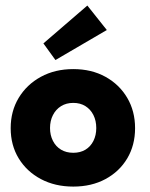

<svg xmlns="http://www.w3.org/2000/svg" viewBox="-20 -678 556 710"><path d="M251 12Q183.5 12 131.2 -15.8Q79 -43.5 49.2 -92.2Q19.5 -141 19.5 -204Q19.5 -267 49.2 -316.2Q79 -365.5 131.2 -394Q183.5 -422.5 251 -422.5Q318.5 -422.5 370 -394Q421.5 -365.5 450.5 -316.2Q479.5 -267 479.5 -204Q479.5 -141 450.5 -92.2Q421.5 -43.5 370 -15.8Q318.5 12 251 12ZM251 -113Q277 -113 296 -124.5Q315 -136 325.5 -157Q336 -178 336 -204.5Q336 -231.5 325.5 -252.5Q315 -273.5 296 -285.5Q277 -297.5 251 -297.5Q225 -297.5 205.8 -285.5Q186.5 -273.5 175.8 -252.5Q165 -231.5 165 -204.5Q165 -178 175.8 -157Q186.5 -136 205.8 -124.5Q225 -113 251 -113ZM185 -456 140.5 -517.5 303 -657.5 375 -567Z"/></svg>

Font: League Spartan Thin
Style: Bold
Weight: 700
Version: Version 2.002